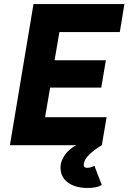

<svg xmlns="http://www.w3.org/2000/svg" viewBox="-20 -720 637 952"><path d="M146.1 -700H596.8L574.1 -561.1H274.5L250.6 -421.1H504.9L482.2 -285.8H228.6L203.5 -138.9H508.6L484.8 0H29.1ZM280.1 104.8Q281.5 77.6 301.8 48Q322.1 18.4 363.8 -3.6L484.8 0Q448.7 21 422.8 46.2Q396.8 71.3 395.4 95.5Q394.1 112.2 412 112.2Q422.8 112.2 432.6 108.9Q442.5 105.7 448.1 101.7L484.7 197.3Q470 205.6 453.2 208.8Q436.4 212 413.4 212Q352.7 212 315.4 184.2Q278.2 156.3 280.1 104.8Z"/></svg>

Font: Oak Sans Light Italic
Style: Regular
Weight: 400
Italic angle: -9.5°
Foundry: Erik Kennedy, Walven
Version: Version 1.000;Glyphs 3.1.2 (3151)